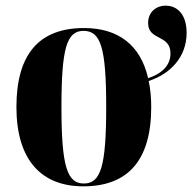

<svg xmlns="http://www.w3.org/2000/svg" viewBox="-20 -648 679 678"><path d="M274 10C432 10 514 -82 514 -270C514 -304 511 -335 505 -362C582 -387 639 -447 639 -532C639 -596 607 -628 565 -628C530 -628 503 -604 503 -567C503 -503 582 -528 582 -459C582 -412 544 -385 503 -372C476 -491 395 -549 277 -549C119 -549 38 -458 38 -270C38 -82 127 10 274 10ZM276 0C217 0 197 -61 197 -270C197 -479 216 -539 275 -539C336 -539 355 -479 355 -270C355 -61 336 0 276 0Z"/></svg>

Font: Noto Serif Display Condensed ExtraBold
Style: Regular
Weight: 800
Width: 3
Designer: Monotype Design Team
Foundry: Monotype Imaging Inc.
Version: Version 2.009